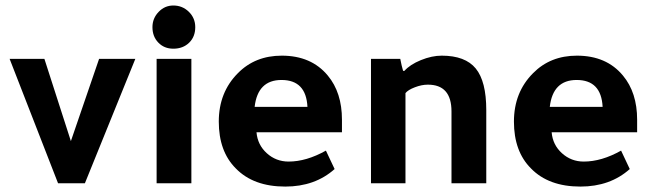

<svg xmlns="http://www.w3.org/2000/svg" viewBox="-20 -669 2384 701"><path d="M290 0H191.9L15.1 -454.1H142.1L238.8 -153.8L341.8 -454.1H474.1L455.1 -407.2L433.1 -353Q339.8 -123 290 0Z M678.7 -454.1V0H551.8V-454.1ZM536.6 -569.8Q536.6 -602.1 559.1 -625.5Q581.5 -648.9 612.8 -648.9Q646 -648.9 669.4 -626Q692.9 -603 692.9 -569.8Q692.9 -534.7 670.4 -512.9Q647.9 -491.2 612.8 -491.2Q579.6 -491.2 558.1 -513.4Q536.6 -535.6 536.6 -569.8Z M1228.5 -186H916.5Q920.4 -140.1 954.1 -109.6Q987.8 -79.1 1033.7 -79.1Q1098.6 -79.1 1169.9 -119.1L1201.7 -51.8Q1129.9 12.2 1021.5 12.2Q905.3 12.2 840.8 -54.2Q778.8 -116.2 778.8 -225.1Q778.8 -332 848.6 -401.9Q911.6 -465.8 1008.8 -465.8Q1116.7 -465.8 1176.8 -393.1Q1228.5 -331.1 1228.5 -231.9ZM909.7 -278.8H1102.5Q1097.7 -377 1007.8 -377Q920.9 -377 909.7 -278.8Z M1456.5 -410.2Q1476.6 -433.1 1516.6 -449.5Q1556.6 -465.8 1592.8 -465.8Q1678.7 -465.8 1717 -418.9Q1755.4 -372.1 1755.4 -267.1V0H1628.4V-262.2Q1628.4 -360.4 1541.5 -359.9Q1519.5 -359.9 1494.6 -350.3Q1469.7 -340.8 1460.4 -329.1V0H1334.5V-454.1H1441.4Q1446.3 -428.2 1451.7 -410.2Z M2306.2 -186H1994.1Q1998 -140.1 2031.7 -109.6Q2065.4 -79.1 2111.3 -79.1Q2176.3 -79.1 2247.6 -119.1L2279.3 -51.8Q2207.5 12.2 2099.1 12.2Q1982.9 12.2 1918.5 -54.2Q1856.4 -116.2 1856.4 -225.1Q1856.4 -332 1926.3 -401.9Q1989.3 -465.8 2086.4 -465.8Q2194.3 -465.8 2254.4 -393.1Q2306.2 -331.1 2306.2 -231.9ZM1987.3 -278.8H2180.2Q2175.3 -377 2085.4 -377Q1998.5 -377 1987.3 -278.8Z"/></svg>

Font: Tajawal
Style: Bold
Weight: 700
Designer: Boutros Fonts
Foundry: Created by Boutros International 2017
Version: Version 1.700